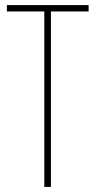

<svg xmlns="http://www.w3.org/2000/svg" viewBox="-20 -734 376 754"><path d="M180 0H154V-689H7V-714H328V-689H180Z"/></svg>

Font: Noto Sans Lao UI ExtCond Thin
Style: Regular
Weight: 100
Width: 2
Designer: Monotype Design Team
Foundry: Monotype Imaging Inc.
Version: Version 2.000; ttfautohint (v1.8.4.7-5d5b)